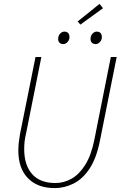

<svg xmlns="http://www.w3.org/2000/svg" viewBox="-20 -952 640 984"><path d="M260 12Q173 12 123.5 -38.5Q74 -89 74 -180Q74 -200 76 -219Q78 -238 82 -262L162 -660H192L114 -270Q108 -246 106 -226Q104 -206 104 -188Q104 -106 144.5 -60Q185 -14 264 -14Q307 -14 346.5 -36Q386 -58 417 -107.5Q448 -157 464 -238L548 -660H578L492 -230Q474 -140 438.5 -87Q403 -34 356.5 -11Q310 12 260 12ZM304 -726Q292 -726 285 -733Q278 -740 278 -752Q278 -769 288 -779.5Q298 -790 310 -790Q322 -790 329 -783Q336 -776 336 -762Q336 -747 326 -736.5Q316 -726 304 -726ZM470 -726Q458 -726 451 -733Q444 -740 444 -752Q444 -769 454 -779.5Q464 -790 476 -790Q488 -790 495 -783Q502 -776 502 -762Q502 -747 492 -736.5Q482 -726 470 -726ZM392 -826 378 -842 490 -932 508 -910Z"/></svg>

Font: SourceCodeVF
Style: Italic
Weight: 200
Italic angle: -11°
Monospace: yes
Designer: Paul D. Hunt, Teo Tuominen
Foundry: Adobe
Version: Version 1.026;hotconv 1.1.0;makeotfexe 2.6.0